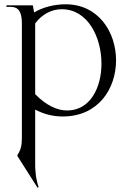

<svg xmlns="http://www.w3.org/2000/svg" viewBox="-20 -525 591 895"><path d="M144 229V-14C186 8 229 18 272 18C440 18 521 -113 521 -244C521 -374 440 -505 286 -505C232 -505 179 -491 139 -467L133 -500H10V-493H30C66 -493 82 -470 82 -416V119C82 155 76 175 61 198V202L155 350L160 347C147 309 143 267 144 229ZM453 -228C453 -116 400 -10 293 -10C247 -10 196 -33 144 -86V-416C178 -461 223 -482 268 -482C389 -482 453 -352 453 -228Z"/></svg>

Font: Sinistre
Style: Regular
Weight: 400
Designer: Jules Durand
Foundry: Collletttivo
Version: Version 69.420;Glyphs 3.2 (3217)